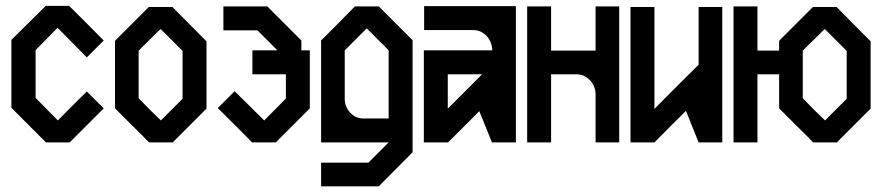

<svg xmlns="http://www.w3.org/2000/svg" viewBox="-20 -494 3060 666"><path d="M339.8 -118.2 221.7 0H139.6L19.5 -120.1V-355.5Q59.6 -394.5 138.7 -473.6H220.7V-472.7Q260.7 -433.6 339.8 -353.5L281.2 -294.9Q247.1 -329.1 179.7 -397.5Q154.3 -371.1 103.5 -320.3V-154.3Q128.9 -127.9 180.7 -76.2Q213.9 -110.4 281.2 -176.8Z M696.3 -117.2 637.7 -58.6 579.1 0H497.1Q467.8 -30.3 437.5 -59.6L378.9 -118.2V-352.5L437.5 -411.1L496.1 -469.7H578.1Q617.2 -429.7 695.3 -351.6H696.3ZM613.3 -151.4V-317.4L537.1 -393.6Q511.7 -368.2 460.9 -318.4V-153.3L499 -114.3L538.1 -76.2Z M942.4 -319.3 873 -388.7H754.9V-471.7H907.2L1025.4 -353.5V-319.3H1054.7V-118.2L936.5 0H854.5Q815.4 -40 735.4 -119.1L793.9 -177.7Q828.1 -143.6 896.5 -76.2Q920.9 -101.6 971.7 -152.3V-236.3H855.5V-319.3Z M1411.1 34.2Q1372.1 73.2 1293.9 152.3L1292 151.4V152.3H1093.8V70.3H1257.8L1328.1 0H1093.8V-353.5L1152.3 -412.1L1210.9 -471.7H1293.9L1352.5 -413.1L1411.1 -354.5ZM1175.8 -319.3V-152.3Q1175.8 -124 1194.3 -103.5Q1212.9 -84 1238.3 -83H1328.1V-319.3Q1309.6 -338.9 1290 -357.4Q1271.5 -377 1252 -395.5Z M1769.5 -472.7V0H1686.5L1642.6 -108.4L1534.2 0H1450.2V-319.3H1687.5V-320.3Q1686.5 -348.6 1668 -369.1Q1648.4 -389.6 1622.1 -389.6H1451.2V-472.7ZM1652.3 -236.3H1533.2V-117.2Z M2045.9 -318.4V-471.7H2127.9V0H2045.9V-168Q2044.9 -196.3 2026.4 -215.8Q2007.8 -235.4 1981.4 -236.3H1891.6V0H1808.6V-471.7H1891.6V-318.4Z M2485.4 0H2403.3Q2388.7 -37.1 2359.4 -109.4Q2322.3 -73.2 2250 0H2167V-469.7H2250V-116.2Q2300.8 -168 2403.3 -269.5V-469.7H2485.4Z M2802.7 -114.3 2764.6 -153.3V-318.4Q2815.4 -368.2 2840.8 -393.6L2917 -317.4V-151.4L2841.8 -76.2ZM2682.6 -118.2 2741.2 -59.6Q2771.5 -30.3 2800.8 0H2882.8L2941.4 -58.6L3000 -117.2V-351.6H2999Q2921.9 -428.7 2881.8 -469.7H2799.8L2741.2 -411.1L2682.6 -352.5V-318.4H2607.4V-471.7H2524.4V0H2607.4V-236.3H2682.6Z"/></svg>

Font: mr_KirucoupageG
Style: Regular
Weight: 400
Designer: Jan Henkel
Version: Version 1.00 May 25, 2020, initial release